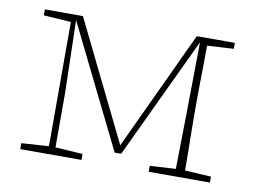

<svg xmlns="http://www.w3.org/2000/svg" viewBox="-58 -553 846 636"><g transform="rotate(10 364.5 -235.0)"><path d="M45 0V-20L137 -26V-444L45 -450V-470H173L369 -70L556 -470H684V-450L595 -445Q595 -419 594.5 -386Q594 -353 593.5 -319.5Q593 -286 593 -260V-210Q593 -184 593.5 -151Q594 -118 594.5 -84.5Q595 -51 595 -25L683 -20V0H477V-20L564 -25L567 -210L570 -452L377 -43H355L153 -453L159 -210V-26L251 -20V0Z"/></g></svg>

Font: Source Serif 4 ExtraLight
Style: Regular
Weight: 200
Designer: Frank Grießhammer
Foundry: Adobe
Version: Version 4.005;hotconv 1.1.0;makeotfexe 2.6.0